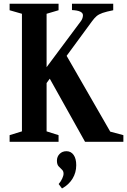

<svg xmlns="http://www.w3.org/2000/svg" viewBox="-20 -782 700 1059"><path d="M33 0V-36.5L101 -57.5V-706L33 -725.5V-761.5H303V-725.5L237 -706V-411.5L427 -666.5Q433 -675 435.2 -683.2Q437.5 -691.5 437.5 -698Q437.5 -723.5 377 -726.5V-761.5H604.5V-725.5Q567 -718 546 -710.8Q525 -703.5 512.5 -692.8Q500 -682 487 -664L347.5 -474L588 -56L660.5 -36.5V0H449L254.5 -348L237 -324V-57.5L303 -36.5V0ZM322 257.5 303.5 233Q315.5 219.5 323 203.2Q330.5 187 330.5 176Q330.5 161.5 321.5 153.5Q312.5 145.5 303.2 135.2Q294 125 294 104Q294 82 308.8 67Q323.5 52 346.5 52Q371.5 52 386 72.5Q400.5 93 400.5 129Q400.5 170 380 203.5Q359.5 237 322 257.5Z"/></svg>

Font: Libre Caslon Condensed
Style: Bold
Weight: 700
Designer: Pablo Impallari, Rodrigo Fuenzalida, Katja Schimmel, Ertekin Erdin
Foundry: Pablo Impallari, Rodrigo Fuenzalida
Version: Version 2.000; ttfautohint (v1.8.4.7-5d5b);gftools[0.9.33]